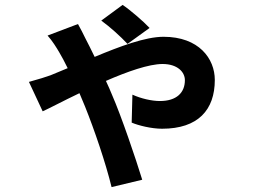

<svg xmlns="http://www.w3.org/2000/svg" viewBox="-20 -680 1040 783"><path d="M590 -566C566 -592 509 -641 480 -660L393 -596C429 -570 471 -532 500 -501ZM174 -535C193 -514 211 -485 222 -466C232 -449 244 -427 256 -402C232 -392 208 -382 186 -373C173 -368 135 -356 98 -346L154 -226C181 -238 237 -268 304 -300C312 -281 320 -262 327 -245C364 -153 411 -16 435 83L560 53C533 -35 475 -206 437 -293C430 -310 422 -329 412 -350C499 -388 587 -419 643 -419C704 -419 734 -386 734 -353C734 -302 700 -268 632 -268C599 -268 555 -278 520 -294L517 -180C545 -168 598 -155 641 -155C788 -155 856 -232 856 -354C856 -441 791 -530 647 -530C573 -530 469 -491 366 -448C352 -478 338 -504 328 -524C321 -539 308 -564 298 -582Z"/></svg>

Font: Genne Gothic Bold
Style: Regular
Weight: 700
Designer: Ryoko NISHIZUKA (kana & ideographs); Paul D. Hunt (Latin, Greek & Cyrillic); Wenlong ZHANG (bopomofo); Sandoll Communica
Foundry: Adobe Systems Incorporated
Version: Version 1.004;PS 1.004;hotconv 16.6.51;makeotf.lib2.5.65220